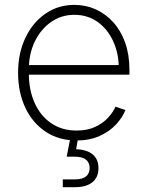

<svg xmlns="http://www.w3.org/2000/svg" viewBox="-20 -569 606 793"><path d="M296.4 11.2Q223.1 11.2 168.7 -24.9Q114.3 -61 84.5 -124.3Q54.7 -187.5 54.7 -268.6Q54.7 -349.1 84.7 -412.4Q114.7 -475.6 167.2 -512.2Q219.7 -548.8 287.1 -548.8Q334.5 -548.8 375.5 -530.3Q416.5 -511.7 448 -476.8Q479.5 -441.9 497.1 -392.3Q514.6 -342.8 514.6 -280.3V-260.7H81.5V-300.3H490.7L470.7 -285.2Q470.7 -348.1 447.5 -398.7Q424.3 -449.2 383.1 -478.5Q341.8 -507.8 287.1 -507.8Q232.9 -507.8 190.4 -477.8Q147.9 -447.8 123.5 -397Q99.1 -346.2 99.1 -282.7V-265.6Q99.1 -197.8 122.8 -144.5Q146.5 -91.3 190.9 -60.5Q235.4 -29.8 296.4 -29.8Q340.3 -29.8 372.6 -44.7Q404.8 -59.6 426 -82.5Q447.3 -105.5 457 -128.4L498 -114.7Q486.3 -84 459.2 -54.9Q432.1 -25.9 391.1 -7.3Q350.1 11.2 296.4 11.2ZM239.3 204.1V171.9H290Q319.8 171.9 335 159.9Q350.1 147.9 350.1 125Q350.1 102.5 335 90.3Q319.8 78.1 287.6 78.1H255.4L273.4 -14.2H302.7V0L294.4 47.4Q338.9 48.8 362.8 68.8Q386.7 88.9 386.7 125.5Q386.7 163.1 361.6 183.6Q336.4 204.1 290 204.1Z"/></svg>

Font: Inter 17pt ExtraLight
Style: Regular
Weight: 250
Version: Version 4.001;git-66647c0bb